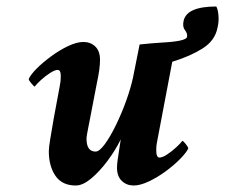

<svg xmlns="http://www.w3.org/2000/svg" viewBox="-20 -569 700 597"><path d="M215.8 7.8Q172.9 7.8 152.3 -22.5Q131.8 -52.7 131.8 -98.6Q131.8 -110.4 136.2 -136.7Q140.6 -163.1 147.5 -203.1L165 -296.9Q167 -306.6 168 -314.9Q168.9 -323.2 168.9 -334Q168.9 -351.6 159.2 -351.6Q150.4 -351.6 135.3 -341.8Q120.1 -332 106.9 -319.8Q93.8 -307.6 87.9 -299.8Q85.9 -299.8 77.6 -309.6Q69.3 -319.3 69.3 -323.2Q75.2 -336.9 94.2 -356Q113.3 -375 139.2 -394Q165 -413.1 191.9 -425.8Q218.8 -438.5 239.3 -438.5Q261.7 -438.5 276.4 -424.3Q291 -410.2 291 -382.8Q291 -369.1 288.6 -351.1Q286.1 -333 281.2 -310.5L258.8 -194.3Q257.8 -189.5 255.4 -177.2Q252.9 -165 251 -153.8Q249 -142.6 249 -137.7Q249 -97.7 277.3 -97.7Q289.1 -97.7 306.2 -121.1Q323.2 -144.5 340.8 -180.7Q358.4 -216.8 372.6 -256.3Q386.7 -295.9 393.6 -328.1L414.1 -430.7Q430.7 -432.6 449.2 -434.1Q467.8 -435.5 481.4 -436.5Q558.6 -440.4 561.5 -454.1Q563.5 -464.8 555.2 -475.1Q546.9 -485.4 550.8 -503.9Q560.5 -548.8 652.3 -548.8Q657.2 -542 659.2 -522Q661.1 -502 656.2 -482.4Q648.4 -442.4 609.4 -418Q570.3 -393.6 515.6 -377L467.8 -125Q466.8 -120.1 466.3 -114.7Q465.8 -109.4 465.8 -102.5Q465.8 -79.1 475.6 -79.1Q485.4 -79.1 500 -88.9Q514.6 -98.6 528.3 -111.3Q542 -124 546.9 -130.9Q549.8 -130.9 557.6 -121.1Q565.4 -111.3 565.4 -107.4Q559.6 -94.7 540.5 -75.2Q521.5 -55.7 495.6 -36.6Q469.7 -17.6 442.9 -4.9Q416 7.8 395.5 7.8Q374 7.8 358.9 -6.3Q343.8 -20.5 343.8 -47.9Q343.8 -55.7 345.7 -71.3Q347.7 -86.9 351.6 -110.4Q351.6 -111.3 355.5 -135.7Q338.9 -101.6 314 -68.4Q289.1 -35.2 263.2 -13.7Q237.3 7.8 215.8 7.8Z"/></svg>

Font: Crimson Text
Style: Bold Italic
Weight: 700
Italic angle: -11°
Designer: Sebastian Kosch
Foundry: Sebastian Kosch
Version: Version 1.100; ttfautohint (v1.8.4)